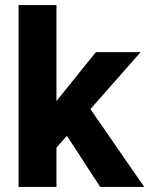

<svg xmlns="http://www.w3.org/2000/svg" viewBox="-20 -735 587 755"><path d="M191 -142V-324L357 -530H533ZM53 0V-715H202V0ZM374 0 219 -238 310 -343 547 0Z"/></svg>

Font: Radio Canada Big
Style: Regular
Weight: 400
Designer: Étienne Aubert Bonn
Foundry: Coppers and Brasses
Version: Version 1.001